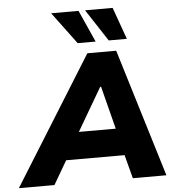

<svg xmlns="http://www.w3.org/2000/svg" viewBox="-110 -998 965 1054"><g transform="rotate(-5 372.5 -470.5)"><path d="M-49 0 390 -705H549L764 0H579L530 -187L587 -130H181L255 -185L147 0ZM444 -515 285 -243 265 -279H551L519 -241L449 -515ZM513 -765 398 -941H550L613 -765ZM342 -765 211 -941H362L441 -765Z"/></g></svg>

Font: Nunito Sans 9pt Black
Style: Italic
Weight: 900
Italic angle: -9°
Version: Version 3.101;gftools[0.9.27]